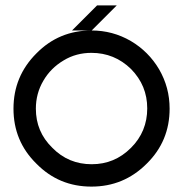

<svg xmlns="http://www.w3.org/2000/svg" viewBox="-20 -692 679 712"><path d="M319 0C399 0 467 -28 524 -85C581 -141 609 -209 609 -289C609 -342 596 -390 570 -435C544 -479 509 -514 465 -540C420 -566 372 -579 319 -579C239 -579 171 -551 115 -494C58 -437 30 -369 30 -289C30 -209 58 -141 115 -85C171 -28 239 0 319 0ZM320 -83C263 -83 214 -103 174 -144C133 -184 113 -232 113 -289C113 -326 122 -361 141 -393C159 -424 184 -449 216 -468C247 -487 282 -496 319 -496C376 -496 425 -476 466 -436C506 -395 526 -347 526 -290C526 -233 506 -184 466 -144C425 -103 377 -83 320 -83ZM413 -672H340L247 -579H320Z"/></svg>

Font: Kunika
Style: Regular
Weight: 400
Designer: Leo Kuroshita
Foundry: kurogedelic
Version: Version 1.000;PS 001.000;hotconv 1.0.88;makeotf.lib2.5.64775